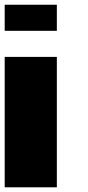

<svg xmlns="http://www.w3.org/2000/svg" viewBox="-20 -798 373 818"><path d="M0 0V-555.6H222.2V0ZM0 -666.7V-777.8H222.2V-666.7Z"/></svg>

Font: Pixeloid Sans
Style: Bold
Weight: 700
Monospace: yes
Designer: GGBot
Version: 0.3